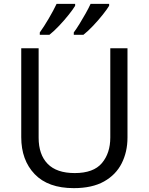

<svg xmlns="http://www.w3.org/2000/svg" viewBox="-20 -964 771 994"><path d="M640 -252Q640 -178 610 -118.5Q580 -59 518.5 -24.5Q457 10 362 10Q229 10 159.5 -62.5Q90 -135 90 -254V-714H180V-251Q180 -164 226.5 -116Q273 -68 367 -68Q464 -68 507.5 -119.5Q551 -171 551 -252V-714H640ZM545 -934Q535 -917 512 -888Q489 -859 462 -830.5Q435 -802 412 -784H362V-796Q376 -815 392 -841Q408 -867 423.5 -894.5Q439 -922 449 -944H545ZM369 -934Q359 -917 336 -888Q313 -859 286 -830.5Q259 -802 236 -784H186V-796Q207 -825 232 -867.5Q257 -910 273 -944H369Z"/></svg>

Font: Noto Sans Imperial Aramaic
Style: Regular
Weight: 400
Designer: Monotype Design Team
Foundry: Monotype Imaging Inc.
Version: Version 2.001; ttfautohint (v1.8.4.7-5d5b)